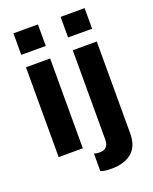

<svg xmlns="http://www.w3.org/2000/svg" viewBox="-174 -888 920 1157"><g transform="rotate(-20 286.0 -309.5)"><path d="M60 0V-576H215V0ZM59 -656V-794H216V-656ZM360 -658V-790H514V-658ZM334 175Q292 175 267 165V53Q282 58 304 58Q360 58 360 -4V-576H514V13Q514 95 467 135Q420 175 334 175Z"/></g></svg>

Font: BDO Grotesk
Style: Bold
Weight: 700
Designer: Deni Anggara
Foundry: Lokal Container
Version: Version 2.000